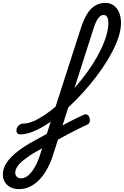

<svg xmlns="http://www.w3.org/2000/svg" viewBox="-290 -918 862 1336"><path d="M93 -15Q122 -32 149.5 -47.5Q177 -63 202.5 -76Q228 -89 250.5 -99.5Q273 -110 292 -119Q309 -126 319 -119Q329 -112 333 -98Q337 -84 334 -71Q331 -58 322 -53Q291 -39 261 -24Q231 -9 201 6.5Q171 22 140.5 38.5Q110 55 79 75ZM464 -758Q464 -776 460.5 -788.5Q457 -801 449.5 -807.5Q442 -814 430 -814Q418 -814 406.5 -805Q395 -796 383.5 -775.5Q372 -755 360 -717L77 167Q59 221 34.5 264Q10 307 -20.5 337Q-51 367 -85.5 382.5Q-120 398 -157 398Q-191 398 -216 385.5Q-241 373 -255.5 350Q-270 327 -270 295Q-270 270 -260 245Q-250 220 -231 196.5Q-212 173 -184.5 149.5Q-157 126 -122 103Q-87 80 -45 58L68 -5L60 82L-32 134Q-62 150 -86 166.5Q-110 183 -128 197.5Q-146 212 -158.5 226.5Q-171 241 -177.5 255.5Q-184 270 -184 284Q-184 296 -179 304.5Q-174 313 -165 318Q-156 323 -144 323Q-125 323 -106.5 312Q-88 301 -71 279.5Q-54 258 -38.5 227.5Q-23 197 -11 158L275 -729Q304 -818 345.5 -858Q387 -898 444 -898Q476 -898 500.5 -880.5Q525 -863 538.5 -832Q552 -801 552 -758Q552 -715 536 -664Q520 -613 490.5 -556.5Q461 -500 421.5 -442.5Q382 -385 335 -328.5Q288 -272 237.5 -221Q187 -170 135 -126.5Q83 -83 32.5 -51Q-18 -19 -63.5 -1Q-109 17 -147 17Q-166 17 -172 5.5Q-178 -6 -174.5 -20.5Q-171 -35 -158.5 -46.5Q-146 -58 -128 -58Q-97 -58 -59 -74Q-21 -90 21.5 -118.5Q64 -147 108 -185.5Q152 -224 195.5 -270Q239 -316 279 -366Q319 -416 352.5 -468Q386 -520 411 -571.5Q436 -623 450 -670.5Q464 -718 464 -758Z"/></svg>

Font: Playwrite HR
Style: Regular
Weight: 400
Designer: Veronika Burian, José Scaglione
Foundry: TypeTogether
Version: Version 1.002